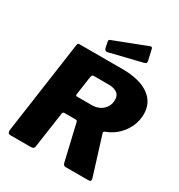

<svg xmlns="http://www.w3.org/2000/svg" viewBox="-219 -1110 1173 1257"><g transform="rotate(30 367.5 -482.0)"><path d="M653 -25Q661 0 637 0H466Q456 0 450.5 -5Q445 -10 442 -24L379 -293Q378 -298 374.5 -300.5Q371 -303 363 -303H281Q269 -303 267 -291L228 -21Q226 -7 218.5 -3.5Q211 0 196 0H47Q34 0 30 -8Q26 -16 27 -28L126 -726Q128 -736 130.5 -739Q133 -742 142 -742H465Q594 -742 664.5 -693Q735 -644 735 -556Q735 -506 715 -462Q695 -418 660 -384Q625 -350 578 -332Q566 -328 563.5 -323.5Q561 -319 563 -314L653 -25ZM410 -437Q445 -437 471 -451.5Q497 -466 511 -489.5Q525 -513 525 -543Q525 -577 501.5 -593Q478 -609 440 -609H324Q312 -609 309 -590L289 -451Q288 -442 290.5 -439.5Q293 -437 299 -437H410ZM584 -874Q586 -863 584 -857.5Q582 -852 568 -848L327 -789Q316 -786 309.5 -791.5Q303 -797 301 -806L293 -845Q289 -861 297 -865L548 -962Q554 -965 559.5 -962.5Q565 -960 567 -948Z"/></g></svg>

Font: Libre Franklin Thin ExtraBold
Style: Italic
Weight: 800
Italic angle: -8°
Version: Version 2.000